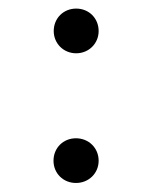

<svg xmlns="http://www.w3.org/2000/svg" viewBox="-20 -490 339 436"><path d="M153 -369C182 -369 204 -391.5 204 -419.5C204 -448.5 182 -470.5 153 -470.5C124 -470.5 102 -448.5 102 -419.5C102 -391.5 124 -369 153 -369ZM152.5 -74.5C181.5 -74.5 204 -96.5 204 -125C204 -154 181.5 -176 152.5 -176C123.5 -176 101.5 -154 101.5 -125C101.5 -96.5 123.5 -74.5 152.5 -74.5Z"/></svg>

Font: Hauora
Style: Regular
Weight: 400
Designer: Mikhail Sharanda
Foundry: WCYS & Co.
Version: Version 1.010